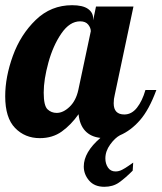

<svg xmlns="http://www.w3.org/2000/svg" viewBox="-33 -525 621 738"><path d="M289 115Q289 60 353 5Q316 1 294.5 -22Q273 -45 269 -86Q240 -45 204.5 -19.5Q169 6 120 6Q63 6 25 -33Q-13 -72 -13 -155Q-13 -229 16.5 -310.5Q46 -392 104.5 -448.5Q163 -505 244 -505Q285 -505 305 -491Q325 -477 325 -454V-447L336 -500H480L408 -160Q404 -145 404 -128Q404 -85 445 -85Q473 -85 493.5 -111Q514 -137 526 -179H568Q540 -103 505 -63Q470 -23 428 -5Q409 5 390.5 30.5Q372 56 372 84Q372 104 382 119Q392 134 411 134Q424 134 436.5 127.5Q449 121 461 112.5Q473 104 479 100Q477 124 477 131Q448 160 424.5 176.5Q401 193 368 193Q330 193 309.5 169Q289 145 289 115ZM268 -179 316 -405Q316 -418 306 -430.5Q296 -443 275 -443Q235 -443 203 -396.5Q171 -350 153 -284.5Q135 -219 135 -169Q135 -119 149.5 -105Q164 -91 185 -91Q210 -91 234.5 -114.5Q259 -138 268 -179Z"/></svg>

Font: Lobster
Style: Regular
Weight: 400
Designer: Impallari Type
Foundry: Impallari Type
Version: Version 2.100